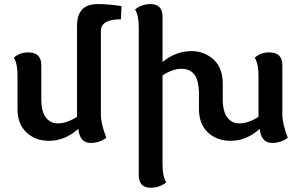

<svg xmlns="http://www.w3.org/2000/svg" viewBox="-20 -676 1447 931"><path d="M652.8 -545.4Q652.8 -570.3 648.7 -592.3Q644.5 -614.3 634.8 -630.4Q668 -656.2 709.5 -656.2Q768.1 -656.2 768.1 -594.7V-375.5Q832.5 -428.2 909.7 -428.2Q969.7 -428.2 1014.9 -387.9Q1060.1 -347.7 1060.1 -269V-194.8Q1060.1 -135.7 1082 -106.7Q1104 -77.6 1140.6 -77.6Q1183.1 -77.6 1233.4 -109.4V-311Q1233.4 -335.9 1229.2 -357.9Q1225.1 -379.9 1215.3 -396Q1242.2 -421.9 1286.1 -421.9Q1349.1 -421.9 1349.1 -360.4V-120.1Q1349.1 -76.2 1375.5 -7.8Q1341.3 17.1 1300.3 17.1Q1246.1 17.1 1239.7 -51.3Q1174.8 6.8 1097.7 6.8Q1031.2 6.8 988 -33.9Q944.8 -74.7 944.8 -147V-216.3Q944.8 -284.7 923.3 -313.5Q901.9 -342.3 860.4 -342.3Q816.9 -342.3 768.1 -310.5V123.5Q768.1 148.4 772.2 170.4Q776.4 192.4 786.1 208.5Q752.9 234.4 710.9 234.4Q652.8 234.4 652.8 172.9ZM469.2 -120.1Q469.2 -76.2 495.6 -7.8Q461.4 17.1 420.4 17.1Q366.2 17.1 359.9 -51.3Q294.9 6.8 217.8 6.8Q151.4 6.8 108.2 -33.9Q64.9 -74.7 64.9 -147V-311Q64.9 -335.9 61 -357.9Q57.1 -379.9 47.4 -396Q74.2 -421.9 117.2 -421.9Q180.2 -421.9 180.2 -360.4V-194.8Q180.2 -135.7 202.1 -106.7Q224.1 -77.6 260.7 -77.6Q303.2 -77.6 353.5 -109.4V-550.8Q353.5 -656.2 452.6 -656.2Q507.8 -656.2 569.3 -646.5L566.4 -582.5Q469.2 -582.5 469.2 -525.9Z"/></svg>

Font: ALMAS
Style: Bold
Weight: 700
Designer: ALMAS Font/ by Husham Jawad Kadhim, derived from the Bainsely font by/ Paul James MIller
Foundry: High-Logic / Made with FontCreator
Version: Version 1.411;September 19, 2021;FontCreator 14.0.0.2814 32-